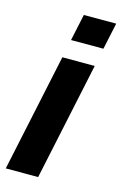

<svg xmlns="http://www.w3.org/2000/svg" viewBox="-127 -764 517 814"><g transform="rotate(15 131.5 -357.0)"><path d="M236.8 -517.1 127 0H-15.1L94.7 -517.1ZM111.3 -597.2 136.2 -713.9H278.3L253.4 -597.2Z"/></g></svg>

Font: XB Khoramshahr
Style: Bold Italic
Weight: 700
Italic angle: -12°
Designer: Behnam
Foundry: Irmug
Version: Version 8.005 2009